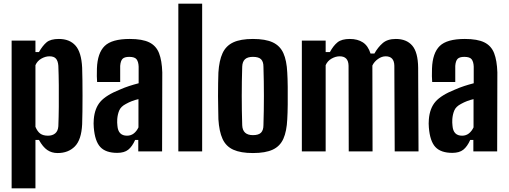

<svg xmlns="http://www.w3.org/2000/svg" viewBox="-20 -820 2758 1040"><path d="M43 200V-600H172V-538H191Q211 -573 232.5 -591Q254 -609 299 -609Q357 -609 389 -573Q421 -537 425 -453Q426 -426 426.5 -386Q427 -346 427 -301.5Q427 -257 426.5 -216Q426 -175 425 -147Q421 -63 385.5 -27Q350 9 292 9Q260 9 236 -7.5Q212 -24 191 -62H172V200ZM240 -85Q264 -85 279 -97.5Q294 -110 296 -136Q298 -184 298.5 -242Q299 -300 298.5 -358Q298 -416 296 -464Q294 -490 283 -502.5Q272 -515 248 -515Q226 -515 204 -502.5Q182 -490 172 -467V-133Q183 -107 198.5 -96Q214 -85 240 -85Z M615 8Q553 8 523.5 -23.5Q494 -55 488 -129Q487 -138 487 -151Q487 -164 488 -174Q493 -234 524 -269.5Q555 -305 630 -335Q655 -346 679.5 -354Q704 -362 731 -369V-459Q730 -485 720 -498.5Q710 -512 680 -512Q654 -512 643.5 -501Q633 -490 631 -463Q631 -455 631 -438Q631 -421 631 -403.5Q631 -386 631 -376H506Q505 -384 504.5 -407.5Q504 -431 505 -449Q508 -533 547 -571Q586 -609 683 -609Q751 -609 788.5 -590.5Q826 -572 841.5 -532Q857 -492 859 -428L858 0H729V-62H712Q696 -26 674.5 -9Q653 8 615 8ZM668 -85Q689 -85 704.5 -97Q720 -109 730 -130V-283Q712 -279 695 -272.5Q678 -266 662 -257Q635 -243 626 -222Q617 -201 615 -174Q614 -155 616 -139Q620 -85 668 -85Z M946 0V-800H1075V0Z M1350 9Q1284 9 1244 -9Q1204 -27 1185.5 -67.5Q1167 -108 1163 -174Q1163 -197 1162 -229.5Q1161 -262 1161 -298.5Q1161 -335 1161.5 -368.5Q1162 -402 1163 -427Q1167 -492 1185.5 -532Q1204 -572 1243.5 -590.5Q1283 -609 1350 -609Q1418 -609 1457.5 -590.5Q1497 -572 1515 -532Q1533 -492 1536 -427Q1538 -396 1538.5 -349Q1539 -302 1538.5 -254Q1538 -206 1536 -174Q1533 -109 1515 -68.5Q1497 -28 1457.5 -9.5Q1418 9 1350 9ZM1350 -88Q1381 -88 1394 -101.5Q1407 -115 1407 -142Q1412 -300 1407 -459Q1407 -486 1394 -499Q1381 -512 1350 -512Q1321 -512 1307 -499Q1293 -486 1292 -459Q1287 -300 1292 -142Q1294 -88 1350 -88Z M1615 0V-600H1744V-538H1767Q1786 -573 1808.5 -591Q1831 -609 1875 -609Q1917 -609 1945.5 -590.5Q1974 -572 1987 -530H2008Q2027 -564 2053 -586.5Q2079 -609 2124 -609Q2182 -609 2213 -573Q2244 -537 2245 -453L2247 0H2118L2116 -464Q2115 -515 2069 -515Q2048 -515 2027.5 -500.5Q2007 -486 1997 -465L1998 0H1869L1868 -464Q1867 -515 1820 -515Q1798 -515 1776 -502.5Q1754 -490 1744 -467V0Z M2430 8Q2368 8 2338.5 -23.5Q2309 -55 2303 -129Q2302 -138 2302 -151Q2302 -164 2303 -174Q2308 -234 2339 -269.5Q2370 -305 2445 -335Q2470 -346 2494.5 -354Q2519 -362 2546 -369V-459Q2545 -485 2535 -498.5Q2525 -512 2495 -512Q2469 -512 2458.5 -501Q2448 -490 2446 -463Q2446 -455 2446 -438Q2446 -421 2446 -403.5Q2446 -386 2446 -376H2321Q2320 -384 2319.5 -407.5Q2319 -431 2320 -449Q2323 -533 2362 -571Q2401 -609 2498 -609Q2566 -609 2603.5 -590.5Q2641 -572 2656.5 -532Q2672 -492 2674 -428L2673 0H2544V-62H2527Q2511 -26 2489.5 -9Q2468 8 2430 8ZM2483 -85Q2504 -85 2519.5 -97Q2535 -109 2545 -130V-283Q2527 -279 2510 -272.5Q2493 -266 2477 -257Q2450 -243 2441 -222Q2432 -201 2430 -174Q2429 -155 2431 -139Q2435 -85 2483 -85Z"/></svg>

Font: Big Shoulders Display ExtraBold
Style: Regular
Weight: 800
Designer: Patric King
Foundry: XO Type Co
Version: Version 1.000; ttfautohint (v1.8.2)